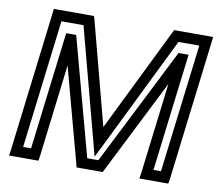

<svg xmlns="http://www.w3.org/2000/svg" viewBox="-77 -765 1003 882"><g transform="rotate(10 424.0 -324.5)"><path d="M766 0 845 -649 848 -674H823H683H666L658 -658L423 -179L297 -658L292 -674H275H130H105L102 -649L23 0L19 25H44H131H156L160 0L212 -429L330 9L334 25H351H438H456L464 9L683 -426L631 0L627 25H652H737H762L766 0ZM719 -25H684L748 -549L751 -574H726H721H704L696 -558L427 -25H375L231 -558L227 -574H210H205H180L177 -549L113 -25H76L149 -624H252L391 -99L407 -38L438 -100L695 -624H792L719 -25Z"/></g></svg>

Font: Gamestation Display Outline
Style: Italic
Weight: 400
Designer: Jonas Hecksher
Foundry: Jonas Hecksher, Playtypeª, e-types AS
Version: Version 1.003